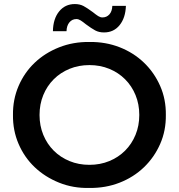

<svg xmlns="http://www.w3.org/2000/svg" viewBox="-20 -917 882 947"><path d="M44 -350Q43 -426 71.5 -492.5Q100 -559 151 -607.5Q202 -656 271.5 -683.5Q341 -711 421 -710Q501 -711 570 -684Q639 -657 690 -608Q741 -559 770 -493Q799 -427 798 -350Q799 -273 770 -207Q741 -141 690 -92Q639 -43 570 -16Q501 11 421 10Q341 12 271.5 -16Q202 -44 151 -92.5Q100 -141 71.5 -207.5Q43 -274 44 -350ZM667 -350Q667 -403 648.5 -448Q630 -493 597 -526Q564 -559 519 -577.5Q474 -596 421 -596Q368 -596 323 -577.5Q278 -559 245 -526Q212 -493 193.5 -448Q175 -403 175 -350Q175 -297 193.5 -252Q212 -207 245 -174Q278 -141 323 -122.5Q368 -104 421 -104Q474 -104 519 -122.5Q564 -141 597 -174Q630 -207 648.5 -252Q667 -297 667 -350ZM404 -797Q388 -810 377.5 -816.5Q367 -823 357 -823Q336 -823 322.5 -807Q309 -791 308 -763H241Q242 -824 271.5 -860.5Q301 -897 349 -897Q374 -897 392.5 -887Q411 -877 438 -857Q454 -844 464.5 -837.5Q475 -831 485 -831Q506 -831 519.5 -846Q533 -861 534 -888H601Q599 -829 570 -793Q541 -757 493 -757Q468 -757 449.5 -767Q431 -777 404 -797Z"/></svg>

Font: CMG Sans SemiBold
Style: Regular
Weight: 600
Designer: Julieta Ulanovsky
Foundry: Julieta Ulanovsky
Version: Version 7.200